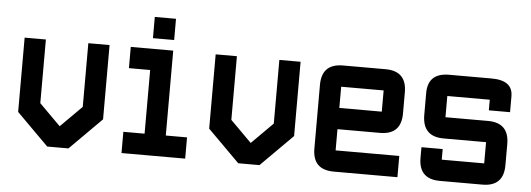

<svg xmlns="http://www.w3.org/2000/svg" viewBox="-45 -758 2434 880"><g transform="rotate(5 1172.0 -317.5)"><path d="M341.8 -488.3H439.5V-146.5L293 0H195.3L48.8 -146.5V-488.3H146.5V-195.3L244.1 -97.7L341.8 -195.3Z M634.8 -537.1V-634.8H732.4V-537.1ZM537.1 0V-97.7H634.8V-390.6H537.1V-488.3H732.4V-97.7H830.1V0Z M1220.7 -488.3H1318.4V-146.5L1171.9 0H1074.2L927.7 -146.5V-488.3H1025.4V-195.3L1123 -97.7L1220.7 -195.3Z M1513.7 -488.3H1709Q1806.6 -488.3 1806.6 -390.6V-293Q1806.6 -195.3 1709 -195.3H1513.7V-97.7H1806.6V0H1513.7Q1416 0 1416 -97.7V-390.6Q1416 -488.3 1513.7 -488.3ZM1709 -390.6H1513.7V-293H1709Z M1904.3 -146.5H2002V-97.7H2197.3V-195.3H2002Q1904.3 -195.3 1904.3 -295.4V-395.5Q1904.3 -488.3 2002 -488.3H2197.3Q2294.9 -488.3 2294.9 -415V-341.8H2197.3V-390.6H2002V-293H2197.3Q2294.9 -293 2294.9 -195.3V-97.7Q2294.9 0 2197.3 0H2002Q1904.3 0 1904.3 -97.7Z"/></g></svg>

Font: BabelStone Runic Norse
Style: Regular
Weight: 400
Designer: Andrew West
Foundry: BabelStone
Version: Version 3.002 March 14, 2022